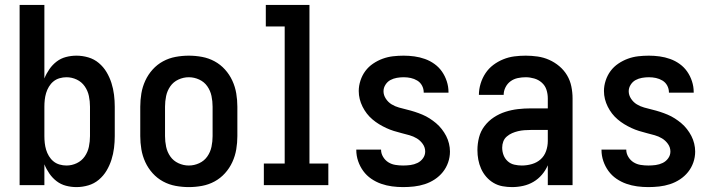

<svg xmlns="http://www.w3.org/2000/svg" viewBox="-20 -755 2915 783"><path d="M292 8Q270 8 249 2.5Q228 -3 211 -16Q194 -29 181.5 -47Q169 -65 161 -85V0H60V-735H161V-435Q169 -455 181.5 -473Q194 -491 211 -504Q228 -517 249 -522.5Q270 -528 292 -528Q316 -528 340 -521Q364 -514 383 -498Q402 -482 414.5 -461Q427 -440 434.5 -416.5Q442 -393 445 -368.5Q448 -344 448 -320V-200Q448 -176 445 -151.5Q442 -127 434.5 -103.5Q427 -80 414.5 -59Q402 -38 383 -22Q364 -6 340 1Q316 8 292 8ZM251 -80Q273 -80 293 -89.5Q313 -99 325.5 -117Q338 -135 342.5 -156.5Q347 -178 347 -200V-320Q347 -342 342.5 -363.5Q338 -385 325.5 -403Q313 -421 293 -430.5Q273 -440 251 -440Q237 -440 223 -436Q209 -432 198 -423Q187 -414 179.5 -401.5Q172 -389 168 -375.5Q164 -362 162.5 -348Q161 -334 161 -320V-200Q161 -186 162.5 -172Q164 -158 168 -144.5Q172 -131 179.5 -118.5Q187 -106 198 -97Q209 -88 223 -84Q237 -80 251 -80Z M750 8Q723 8 696 3Q669 -2 645 -15Q621 -28 602.5 -48.5Q584 -69 572.5 -94Q561 -119 556.5 -146Q552 -173 552 -200V-320Q552 -347 556.5 -374Q561 -401 572.5 -426Q584 -451 602.5 -471.5Q621 -492 645 -505Q669 -518 696 -523Q723 -528 750 -528Q777 -528 804 -523Q831 -518 855 -505Q879 -492 897.5 -471.5Q916 -451 927.5 -426Q939 -401 943.5 -374Q948 -347 948 -320V-200Q948 -173 943.5 -146Q939 -119 927.5 -94Q916 -69 897.5 -48.5Q879 -28 855 -15Q831 -2 804 3Q777 8 750 8ZM750 -80Q772 -80 792.5 -89.5Q813 -99 825.5 -117Q838 -135 842.5 -156.5Q847 -178 847 -200V-320Q847 -342 842.5 -363.5Q838 -385 825.5 -403Q813 -421 792.5 -430.5Q772 -440 750 -440Q728 -440 707.5 -430.5Q687 -421 674.5 -403Q662 -385 657.5 -363.5Q653 -342 653 -320V-200Q653 -178 657.5 -156.5Q662 -135 674.5 -117Q687 -99 707.5 -89.5Q728 -80 750 -80Z M1056 0V-88H1141V-647H1064V-735H1242V-88H1319V0Z M1624 8Q1601 8 1578.5 5Q1556 2 1534.5 -5.5Q1513 -13 1494 -26Q1475 -39 1461.5 -57.5Q1448 -76 1440.5 -98Q1433 -120 1433 -143V-145H1534V-144Q1534 -129 1542.5 -115Q1551 -101 1564 -93Q1577 -85 1592.5 -82.5Q1608 -80 1624 -80Q1639 -80 1654 -82Q1669 -84 1682.5 -90.5Q1696 -97 1705 -109.5Q1714 -122 1714 -137Q1714 -154 1704 -168Q1694 -182 1680 -190.5Q1666 -199 1650 -203.5Q1634 -208 1618 -212Q1602 -216 1586 -221Q1570 -226 1555 -233Q1540 -240 1526 -248.5Q1512 -257 1499 -268Q1486 -279 1476 -292Q1466 -305 1458.5 -320Q1451 -335 1447 -351Q1443 -367 1443 -384Q1443 -405 1450 -426.5Q1457 -448 1470 -465.5Q1483 -483 1501.5 -495.5Q1520 -508 1540.5 -515.5Q1561 -523 1582.5 -525.5Q1604 -528 1626 -528Q1648 -528 1670 -525Q1692 -522 1713 -514.5Q1734 -507 1752 -494Q1770 -481 1782.5 -463Q1795 -445 1802 -423.5Q1809 -402 1809 -380V-377H1708V-378Q1708 -393 1701 -406Q1694 -419 1681.5 -426.5Q1669 -434 1655 -437Q1641 -440 1626 -440Q1612 -440 1598 -437.5Q1584 -435 1572 -428.5Q1560 -422 1552 -409.5Q1544 -397 1544 -383Q1544 -367 1553.5 -352.5Q1563 -338 1577 -329.5Q1591 -321 1607 -316.5Q1623 -312 1639.5 -308Q1656 -304 1671.5 -299Q1687 -294 1702.5 -287.5Q1718 -281 1732 -272Q1746 -263 1758.5 -252.5Q1771 -242 1781.5 -228.5Q1792 -215 1799.5 -200.5Q1807 -186 1811 -169.5Q1815 -153 1815 -137Q1815 -114 1807.5 -92.5Q1800 -71 1786 -53.5Q1772 -36 1753 -23.5Q1734 -11 1712.5 -4Q1691 3 1668.5 5.5Q1646 8 1624 8Z M2068 8Q2049 8 2029.5 4.5Q2010 1 1993 -9Q1976 -19 1963 -34Q1950 -49 1942 -67Q1934 -85 1930.5 -104Q1927 -123 1927 -143Q1927 -169 1933.5 -194.5Q1940 -220 1956 -241Q1972 -262 1994 -276.5Q2016 -291 2041 -299Q2066 -307 2092 -310Q2118 -313 2144 -313H2214V-354Q2214 -372 2208.5 -389Q2203 -406 2189.5 -418Q2176 -430 2158.5 -435Q2141 -440 2124 -440Q2107 -440 2091 -436.5Q2075 -433 2062 -423.5Q2049 -414 2041.5 -399Q2034 -384 2034 -368H1933Q1933 -391 1940 -414Q1947 -437 1960 -456.5Q1973 -476 1991.5 -490Q2010 -504 2032 -513Q2054 -522 2077 -525Q2100 -528 2124 -528Q2148 -528 2172.5 -524.5Q2197 -521 2219.5 -511Q2242 -501 2261 -485Q2280 -469 2292.5 -448Q2305 -427 2310 -402.5Q2315 -378 2315 -354V0H2214V-81Q2205 -60 2190 -42.5Q2175 -25 2155.5 -13.5Q2136 -2 2113.5 3Q2091 8 2068 8ZM2108 -80Q2129 -80 2149.5 -86Q2170 -92 2185 -105.5Q2200 -119 2207 -139Q2214 -159 2214 -180V-225H2144Q2131 -225 2118 -224Q2105 -223 2092.5 -220Q2080 -217 2068.5 -212Q2057 -207 2047 -198.5Q2037 -190 2032.5 -178Q2028 -166 2028 -153Q2028 -137 2033.5 -122.5Q2039 -108 2050.5 -97.5Q2062 -87 2077.5 -83.5Q2093 -80 2108 -80Z M2624 8Q2601 8 2578.5 5Q2556 2 2534.5 -5.5Q2513 -13 2494 -26Q2475 -39 2461.5 -57.5Q2448 -76 2440.5 -98Q2433 -120 2433 -143V-145H2534V-144Q2534 -129 2542.5 -115Q2551 -101 2564 -93Q2577 -85 2592.5 -82.5Q2608 -80 2624 -80Q2639 -80 2654 -82Q2669 -84 2682.5 -90.5Q2696 -97 2705 -109.5Q2714 -122 2714 -137Q2714 -154 2704 -168Q2694 -182 2680 -190.5Q2666 -199 2650 -203.5Q2634 -208 2618 -212Q2602 -216 2586 -221Q2570 -226 2555 -233Q2540 -240 2526 -248.5Q2512 -257 2499 -268Q2486 -279 2476 -292Q2466 -305 2458.5 -320Q2451 -335 2447 -351Q2443 -367 2443 -384Q2443 -405 2450 -426.5Q2457 -448 2470 -465.5Q2483 -483 2501.5 -495.5Q2520 -508 2540.5 -515.5Q2561 -523 2582.5 -525.5Q2604 -528 2626 -528Q2648 -528 2670 -525Q2692 -522 2713 -514.5Q2734 -507 2752 -494Q2770 -481 2782.5 -463Q2795 -445 2802 -423.5Q2809 -402 2809 -380V-377H2708V-378Q2708 -393 2701 -406Q2694 -419 2681.5 -426.5Q2669 -434 2655 -437Q2641 -440 2626 -440Q2612 -440 2598 -437.5Q2584 -435 2572 -428.5Q2560 -422 2552 -409.5Q2544 -397 2544 -383Q2544 -367 2553.5 -352.5Q2563 -338 2577 -329.5Q2591 -321 2607 -316.5Q2623 -312 2639.5 -308Q2656 -304 2671.5 -299Q2687 -294 2702.5 -287.5Q2718 -281 2732 -272Q2746 -263 2758.5 -252.5Q2771 -242 2781.5 -228.5Q2792 -215 2799.5 -200.5Q2807 -186 2811 -169.5Q2815 -153 2815 -137Q2815 -114 2807.5 -92.5Q2800 -71 2786 -53.5Q2772 -36 2753 -23.5Q2734 -11 2712.5 -4Q2691 3 2668.5 5.5Q2646 8 2624 8Z"/></svg>

Font: Iosevka Custom Semibold
Style: Regular
Weight: 600
Designer: Belleve Invis
Foundry: Belleve Invis
Version: Version 27.0.2; ttfautohint (v1.8.4)